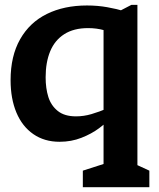

<svg xmlns="http://www.w3.org/2000/svg" viewBox="-20 -576 660 796"><path d="M323.4 131.5 441.9 93.4 409.3 149.2V-495.9L524.7 -555.8H549.7V149.6L516.5 93.4L599.2 131.5V200H323.4ZM498.7 -528.8V-420L483.9 -426.2Q442.9 -442.2 411.5 -450.8Q380.2 -459.5 345.1 -459.5Q285.8 -459.5 246.4 -434.3Q207.1 -409.2 188.2 -363.6Q169.2 -318 169.2 -255.3Q169.2 -209.8 180.4 -174.1Q191.6 -138.4 219.5 -116Q247.3 -93.6 294.9 -93.6Q327.3 -93.6 359 -102.9Q390.8 -112.2 428.9 -128.2Q431.6 -129.4 433.3 -130.2Q435.1 -130.9 437.7 -132.1L446 -93.5Q421.5 -67.3 390.6 -44.3Q359.7 -21.2 317.6 -4.7Q275.6 11.8 226.9 11.8Q164.1 11.8 118.1 -20Q72.2 -51.8 48 -109.4Q23.9 -167 23.9 -243.5Q23.9 -343.8 63.5 -413.4Q103 -483 174.4 -518.2Q245.8 -553.3 340.6 -553.3Q384.8 -553.3 424.3 -546.2Q463.8 -539.2 498.7 -528.8Z"/></svg>

Font: Monaspace Xenon Var
Style: Regular
Weight: 400
Designer: Riley Cran and the Lettermatic Team
Version: Version 1.000 (Monaspace Xenon Var)